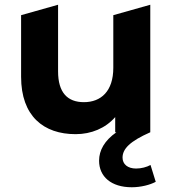

<svg xmlns="http://www.w3.org/2000/svg" viewBox="-20 -558 727 810"><path d="M69 -234C69 -68 164 8 299 8C365 8 425 -17 466 -64V0H471C421 35 398 76 398 120C398 187 449 232 536 232C574 232 613 222 637 209L615 138C599 147 576 153 554 153C519 153 497 135 497 107C497 70 528 38 614 0V-538L458 -494V-272C458 -173 406 -127 334 -127C265 -127 225 -167 225 -257V-538L69 -494Z"/></svg>

Font: Talent SemiBold
Style: Bold
Weight: 700
Designer: Mike Powis
Version: Version 1.001;hotconv 1.0.109;makeotfexe 2.5.65596